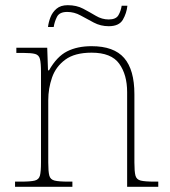

<svg xmlns="http://www.w3.org/2000/svg" viewBox="-20 -720 657 740"><path d="M38 0V-20H61Q98 -20 114 -24Q130 -28 134 -43.5Q138 -59 138 -94V-442Q138 -477 134 -492.5Q130 -508 115.5 -512Q101 -516 71 -516H43V-536H162L165 -449H169Q199 -502 238.5 -522Q278 -542 333 -542Q419 -542 458.5 -496.5Q498 -451 498 -357V-94Q498 -59 502 -43.5Q506 -28 522.5 -24Q539 -20 575 -20H590V0H470V-365Q470 -432 439.5 -474.5Q409 -517 333 -517Q268 -517 231.5 -490Q195 -463 180.5 -421Q166 -379 166 -334V-94Q166 -59 170 -43.5Q174 -28 190.5 -24Q207 -20 243 -20H259V0ZM399 -619Q368 -619 341.5 -633Q315 -647 290.5 -660.5Q266 -674 239 -674Q209 -674 199.5 -655Q190 -636 187 -616H165Q167 -634 174.5 -653.5Q182 -673 198 -686.5Q214 -700 241 -700Q275 -700 300.5 -686.5Q326 -673 349.5 -659Q373 -645 399 -645Q427 -645 436.5 -661.5Q446 -678 449 -698H471Q468 -669 453.5 -644Q439 -619 399 -619Z"/></svg>

Font: Noto Serif Telugu Thin
Style: Regular
Weight: 100
Designer: Jelle Bosma - Monotype Design Team
Foundry: Monotype Imaging Inc.
Version: Version 2.005; ttfautohint (v1.8.4.7-5d5b)